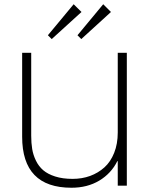

<svg xmlns="http://www.w3.org/2000/svg" viewBox="-20 -880 711 910"><path d="M581.1 -629.9V0H538.1V-116.2H536.1Q506.8 -57.6 450.4 -23.9Q394 9.8 318.8 9.8Q85 9.8 85 -231.9V-629.9H127.9V-236.8Q127.9 -202.1 132.6 -173.8Q137.2 -145.5 150.4 -118.4Q163.6 -91.3 185.1 -73Q206.5 -54.7 241.7 -43.5Q276.9 -32.2 324.2 -32.2Q368.7 -32.2 407 -46.1Q445.3 -60.1 474.9 -86.7Q504.4 -113.3 521.2 -155.8Q538.1 -198.2 538.1 -252V-629.9ZM329.1 -859.9 366.2 -823.2 225.1 -694.8 207 -712.9ZM469.2 -859.9 505.9 -823.2 365.2 -694.8 347.2 -712.9Z"/></svg>

Font: Sinkin Sans 200 X Light
Style: Regular
Weight: 200
Designer: Keith Bates
Foundry: K-Type
Version: Sinkin Sans (version 1.0)  by Keith Bates   •   © 2014   www